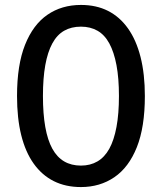

<svg xmlns="http://www.w3.org/2000/svg" viewBox="-20 -749 655 778"><path d="M308 9Q246 9 198 -15Q150 -39 116.5 -86Q83 -133 66 -201.5Q49 -270 49 -360Q49 -486 81.5 -567.5Q114 -649 172 -689Q230 -729 308 -729Q370 -729 417.5 -705Q465 -681 498.5 -634Q532 -587 549.5 -518Q567 -449 567 -360Q567 -234 534.5 -152.5Q502 -71 443.5 -31Q385 9 308 9ZM308 -78Q346 -78 375 -95Q404 -112 423 -146.5Q442 -181 452 -234.5Q462 -288 462 -360Q462 -432 452 -485Q442 -538 423 -573Q404 -608 375 -624.5Q346 -641 308 -641Q269 -641 240 -624.5Q211 -608 192 -573Q173 -538 163.5 -485Q154 -432 154 -360Q154 -288 163.5 -234.5Q173 -181 192 -146.5Q211 -112 240 -95Q269 -78 308 -78Z"/></svg>

Font: Mona Sans ExtraLight Medium
Style: Regular
Weight: 500
Version: Version 2.000